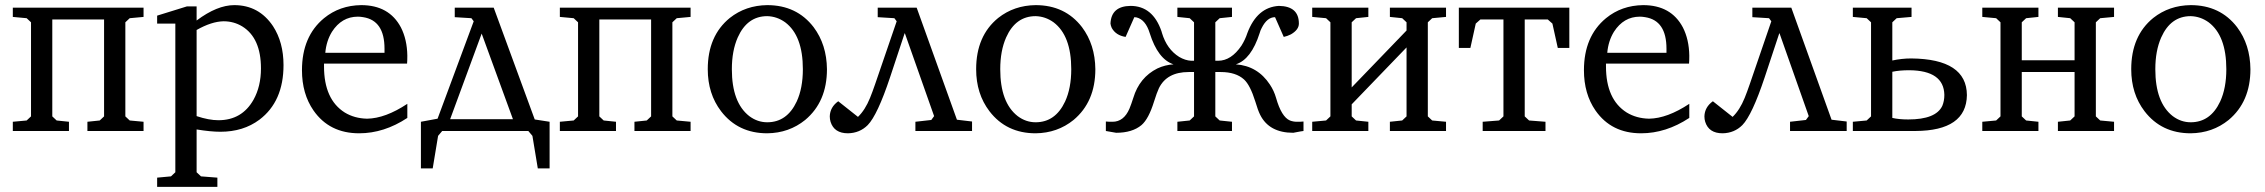

<svg xmlns="http://www.w3.org/2000/svg" viewBox="-20 -511 8836 749"><path d="M30 0V-36L84 -41L101 -57V-424L84 -440L30 -445V-481H540V-445L486 -440L469 -424V-57L486 -41L540 -36V0H321V-36L369 -41L386 -57V-435H184V-57L201 -41L249 -36V0Z M593 182 647 177 664 161V-419H593V-450L709 -486H747V-431Q827 -491 894 -491Q990 -491 1045 -409Q1086 -346 1086 -257Q1086 -115 992 -44Q929 3 840 3Q802 3 747 -6V161L764 177L828 182V218H593ZM747 -58Q795 -42 832 -42Q924 -42 969 -122Q998 -174 998 -244Q998 -363 925 -408Q892 -428 852 -428Q805 -427 747 -394Z M1158 -237Q1158 -369 1244 -440Q1305 -490 1389 -491Q1498 -491 1544 -404Q1568 -357 1569 -294Q1569 -274 1568 -263H1244V-252Q1244 -123 1325 -72Q1363 -49 1412 -48Q1483 -49 1569 -106V-51Q1478 9 1381 9Q1265 9 1203 -80Q1158 -145 1158 -237ZM1249 -305H1480V-321Q1480 -431 1397 -444Q1386 -446 1376 -446Q1313 -446 1275 -387Q1253 -351 1249 -305Z M1622 -36 1687 -48 1828 -428 1819 -440 1754 -444V-481H1906L2066 -45L2124 -36V146H2078L2057 19L2041 0H1705L1689 19L1668 146H1622ZM1736 -46H1981L1859 -380Z M2164 0V-36L2218 -41L2235 -57V-424L2218 -440L2164 -445V-481H2674V-445L2620 -440L2603 -424V-57L2620 -41L2674 -36V0H2455V-36L2503 -41L2520 -57V-435H2318V-57L2335 -41L2383 -36V0Z M2741 -241Q2741 -371 2827 -441Q2889 -490 2973 -491Q3088 -491 3154 -405Q3205 -337 3206 -241Q3206 -114 3121 -43Q3058 8 2973 9Q2859 9 2793 -77Q2741 -145 2741 -241ZM2835 -241Q2835 -111 2903 -58Q2935 -34 2973 -34Q3050 -34 3088 -115Q3112 -167 3112 -241Q3112 -372 3043 -424Q3011 -447 2973 -448Q2895 -448 2858 -365Q2835 -313 2835 -241Z M3217 -57Q3218 -93 3250 -116L3327 -55Q3355 -82 3374 -129Q3383 -151 3394 -183L3478 -428L3469 -440L3404 -444V-481H3556L3713 -44L3772 -37V0H3551V-36L3613 -43L3624 -58L3510 -381H3509L3452 -209Q3403 -62 3365 -23Q3334 8 3288 9Q3234 9 3220 -36Q3217 -46 3217 -57Z M3788 -241Q3788 -371 3874 -441Q3936 -490 4020 -491Q4135 -491 4201 -405Q4252 -337 4253 -241Q4253 -114 4168 -43Q4105 8 4020 9Q3906 9 3840 -77Q3788 -145 3788 -241ZM3882 -241Q3882 -111 3950 -58Q3982 -34 4020 -34Q4097 -34 4135 -115Q4159 -167 4159 -241Q4159 -372 4090 -424Q4058 -447 4020 -448Q3942 -448 3905 -365Q3882 -313 3882 -241Z M4294 0V-37Q4299 -37 4308 -36Q4316 -36 4320 -36Q4364 -36 4386 -87Q4393 -104 4401 -129Q4425 -209 4495 -244Q4525 -258 4558 -260Q4497 -280 4465 -382Q4449 -434 4414 -443Q4409 -444 4405 -444L4371 -367Q4333 -373 4317 -402Q4313 -411 4312 -419Q4315 -487 4390 -488Q4477 -488 4511 -389Q4512 -385 4513 -382Q4532 -319 4580 -289Q4604 -275 4627 -274H4638V-424L4621 -440L4573 -445V-481H4786V-445L4738 -440L4721 -424V-274H4732Q4783 -274 4823 -333Q4838 -357 4846 -382Q4884 -483 4969 -488Q5047 -487 5047 -419Q5047 -395 5016 -377Q5002 -370 4988 -367L4954 -444Q4923 -444 4902 -402Q4897 -393 4894 -382Q4861 -279 4801 -260Q4886 -254 4934 -181Q4950 -157 4958 -129Q4979 -55 5012 -41Q5025 -36 5039 -36Q5043 -36 5051 -36Q5060 -37 5065 -37V0Q5061 0 5025 7Q4931 7 4896 -63Q4887 -81 4877 -115Q4857 -179 4833 -201Q4801 -230 4742 -230H4721V-57L4738 -41L4786 -36V0H4573V-36L4621 -41L4638 -57V-230H4617Q4532 -230 4501 -167Q4493 -150 4482 -115Q4461 -47 4433 -23Q4397 7 4334 7Z M5099 0V-36L5153 -41L5170 -57V-424L5153 -440L5099 -445V-481H5318V-445L5270 -440L5253 -424V-170L5467 -392V-424L5450 -440L5402 -445V-481H5621V-445L5567 -440L5550 -424V-57L5567 -41L5621 -36V0H5402V-36L5450 -41L5467 -57V-326L5253 -104V-57L5270 -41L5318 -36V0Z M5671 -324V-481H6102V-324H6057L6036 -419L6018 -435H5928V-57L5945 -41L6009 -36V0H5764V-36L5828 -41L5845 -57V-435H5755L5737 -419L5716 -324Z M6159 -237Q6159 -369 6245 -440Q6306 -490 6390 -491Q6499 -491 6545 -404Q6569 -357 6570 -294Q6570 -274 6569 -263H6245V-252Q6245 -123 6326 -72Q6364 -49 6413 -48Q6484 -49 6570 -106V-51Q6479 9 6382 9Q6266 9 6204 -80Q6159 -145 6159 -237ZM6250 -305H6481V-321Q6481 -431 6398 -444Q6387 -446 6377 -446Q6314 -446 6276 -387Q6254 -351 6250 -305Z M6629 -57Q6630 -93 6662 -116L6739 -55Q6767 -82 6786 -129Q6795 -151 6806 -183L6890 -428L6881 -440L6816 -444V-481H6968L7125 -44L7184 -37V0H6963V-36L7025 -43L7036 -58L6922 -381H6921L6864 -209Q6815 -62 6777 -23Q6746 8 6700 9Q6646 9 6632 -36Q6629 -46 6629 -57Z M7208 0V-36L7262 -41L7279 -57V-424L7262 -440L7208 -445V-481H7437V-445L7379 -440L7362 -424V-275Q7399 -283 7436 -283Q7652 -281 7653 -140Q7651 -1 7452 0ZM7362 -51Q7388 -45 7424 -45Q7532 -45 7557 -98Q7565 -117 7565 -141Q7563 -236 7428 -237Q7390 -237 7362 -231Z M7713 0V-36L7767 -41L7784 -57V-424L7767 -440L7713 -445V-481H7932V-445L7884 -440L7867 -424V-276H8073V-424L8056 -440L8008 -445V-481H8227V-445L8173 -440L8156 -424V-57L8173 -41L8227 -36V0H8008V-36L8056 -41L8073 -57V-230H7867V-57L7884 -41L7932 -36V0Z M8294 -241Q8294 -371 8380 -441Q8442 -490 8526 -491Q8641 -491 8707 -405Q8758 -337 8759 -241Q8759 -114 8674 -43Q8611 8 8526 9Q8412 9 8346 -77Q8294 -145 8294 -241ZM8388 -241Q8388 -111 8456 -58Q8488 -34 8526 -34Q8603 -34 8641 -115Q8665 -167 8665 -241Q8665 -372 8596 -424Q8564 -447 8526 -448Q8448 -448 8411 -365Q8388 -313 8388 -241Z"/></svg>

Font: Khartiya
Style: Regular
Weight: 500
Version: Version 1.0.1